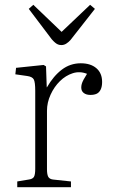

<svg xmlns="http://www.w3.org/2000/svg" viewBox="-20 -781 475 801"><path d="M52 0V-24L100 -32Q116 -34 121.5 -43Q127 -52 127 -77V-402Q127 -438 121 -449.5Q115 -461 93 -464L44 -471L47 -498L162 -510L172 -504L175 -417H176Q203 -464 238 -490.5Q273 -517 317 -517Q358 -517 382 -496.5Q406 -476 406 -439Q406 -420 400 -407.5Q394 -395 383.5 -390Q373 -385 357 -385Q340 -385 329.5 -393Q319 -401 319 -416Q319 -423 321 -430.5Q323 -438 328.5 -448.5Q334 -459 343 -473Q313 -485 283.5 -475.5Q254 -466 230 -442.5Q206 -419 191 -386Q176 -353 176 -319V-75Q176 -54 181 -44Q186 -34 201 -32L276 -24V0ZM236 -593Q228 -593 222 -595.5Q216 -598 210 -603Q204 -608 196 -617L100 -744L119 -761L237 -648L356 -761L376 -744L274 -614Q266 -605 256.5 -599Q247 -593 236 -593Z"/></svg>

Font: Literata 18pt ExtraLight
Style: Regular
Weight: 250
Designer: Latin by Veronika Burian and Jose Scaglione. Greek by Irene Vlachou. Cyrillic by Vera Evstafieva.
Foundry: TypeTogether
Version: Version 3.103;gftools[0.9.29]